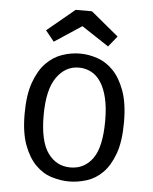

<svg xmlns="http://www.w3.org/2000/svg" viewBox="-53 -790 672 845"><g transform="rotate(5 282.5 -367.5)"><path d="M63 -270Q63 -353 82.5 -408Q102 -463 133.5 -495.5Q165 -528 204.5 -541.5Q244 -555 283 -555Q321 -555 360 -542Q399 -529 430.5 -496.5Q462 -464 482 -409Q502 -354 502 -270Q502 -186 482.5 -132Q463 -78 432 -46.5Q401 -15 361.5 -2.5Q322 10 283 10Q245 10 205.5 -2.5Q166 -15 134.5 -47Q103 -79 83 -133Q63 -187 63 -270ZM147 -270Q147 -156 184.5 -104Q222 -52 284 -52Q346 -52 382.5 -103Q419 -154 419 -270Q419 -328 409 -370Q399 -412 381 -439.5Q363 -467 338 -480Q313 -493 283 -493Q224 -493 185.5 -438.5Q147 -384 147 -270ZM163 -597 125 -644 247 -745H319L441 -644L403 -597L283 -676Z"/></g></svg>

Font: Carrois Gothic
Style: Regular
Weight: 400
Designer: Ralph du Carrois
Foundry: Ralph du Carrois
Version: Version 1.002